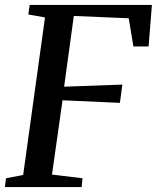

<svg xmlns="http://www.w3.org/2000/svg" viewBox="-25 -763 640 783"><path d="M-5 0 -0.5 -36 69.5 -49.5 158.5 -692 90.5 -704 96 -743H594.5L581 -573.5H519L500 -688.5L276 -698L236.5 -409.5L474 -418L464 -343.5L230 -354L187 -51L311.5 -36L308 0Z"/></svg>

Font: Merriweather 48pt Medium
Style: Italic
Weight: 500
Italic angle: -7.8°
Version: Version 2.101